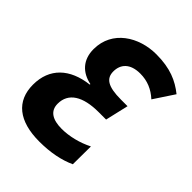

<svg xmlns="http://www.w3.org/2000/svg" viewBox="-205 -845 975 975"><g transform="rotate(45 282.5 -357.0)"><path d="M242 10C323 10 390 -4 444 -29L445 -158C392 -131 331 -116 277 -116C212 -116 172 -139 172 -192C172 -269 236 -309 350 -309H403L432 -434H385C290 -434 256 -458 256 -508C256 -559 288 -597 361 -597C412 -597 455 -579 493 -544L565 -653C511 -696 450 -724 349 -724C225 -724 105 -651 105 -517C105 -440 150 -394 219 -380V-376C91 -361 15 -290 15 -172C15 -54 95 10 242 10Z"/></g></svg>

Font: Noto Sans Display SemiCondensed Extra
Style: Italic
Weight: 800
Width: 4
Italic angle: -12°
Designer: Monotype Design Team
Foundry: Monotype Imaging Inc.
Version: Version 1.900